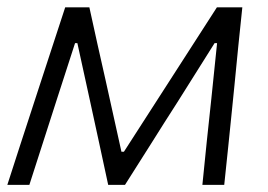

<svg xmlns="http://www.w3.org/2000/svg" viewBox="-24 -516 748 536"><path d="M-3.5 0Q14 -54.5 31 -106.8Q48 -159 65 -211L87 -278.5Q104.5 -332.5 122.5 -387Q140.5 -441.5 158 -495.5H225.5Q236.5 -444.5 248 -393.2Q259.5 -342 271 -291L315 -92.5H322L449.5 -290.5Q483 -342.5 516 -393.8Q549 -445 581.5 -495.5H652.5Q647 -443 641.2 -386.5Q635.5 -330 630.5 -277.5L623.5 -208Q618 -157 613 -105L602 0H541Q547 -59.5 553.2 -120.5Q559.5 -181.5 566 -240.5L582 -395.5H575L471.5 -231Q434.5 -173.5 398.5 -116Q362 -58 325 0H278L253 -116Q240 -174 228 -231L192 -395.5H185.5L136 -242.5Q116.5 -182 97 -121.2Q77.5 -60.5 58 0Z"/></svg>

Font: Heraclito Light
Style: Italic
Weight: 300
Italic angle: -12°
Designer: Kostas Bartsokas (font) & Cristiano Sobral (main changes)
Foundry: Kostas Bartsokas (font) & Cristiano Sobral (main changes)
Version: Version 1.00;July 8, 2020;FontCreator 13.0.0.2655 64-bit